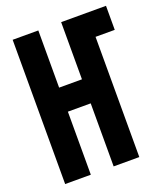

<svg xmlns="http://www.w3.org/2000/svg" viewBox="-133 -804 765 893"><g transform="rotate(-20 250.0 -357.0)"><path d="M162 0V-312H275V0H402V-595H497V-714H275V-431H162V-714H35V0Z"/></g></svg>

Font: Noto Sans Mono UI Condensed
Style: Bold
Weight: 700
Width: 3
Designer: Monotype Design team
Foundry: Monotype Imaging Inc.
Version: 1.000